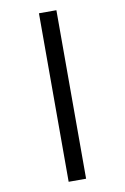

<svg xmlns="http://www.w3.org/2000/svg" viewBox="-103 -882 706 1084"><g transform="rotate(-10 250.0 -340.0)"><path d="M200 143V-823H300V143Z"/></g></svg>

Font: Iosevka SS04 Semibold
Style: Regular
Weight: 600
Monospace: yes
Designer: Belleve Invis
Foundry: Belleve Invis
Version: Version 19.0.0; ttfautohint (v1.8.4)